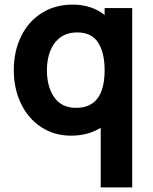

<svg xmlns="http://www.w3.org/2000/svg" viewBox="-20 -575 665 835"><path d="M435 -540H555V240H418V-19.5Q363 15 289 15Q216 15 159.2 -22.2Q102.5 -59.5 71.2 -124.5Q40 -189.5 40 -270Q40 -352 71.8 -417Q103.5 -482 161.8 -518.5Q220 -555 296 -555Q377.5 -555 435 -510ZM435 -270Q435 -347 406.2 -390.5Q377.5 -434 316 -434Q272 -434 242.5 -412.2Q213 -390.5 198.5 -353.5Q184 -316.5 184 -270Q184 -197.5 216 -151.8Q248 -106 311 -106Q435 -106 435 -270Z"/></svg>

Font: Hauora ExtraBold
Style: Regular
Weight: 800
Designer: Wayne Shih
Foundry: WCYS
Version: Version 1.001